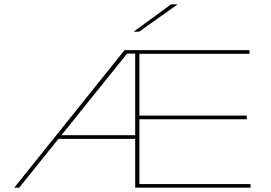

<svg xmlns="http://www.w3.org/2000/svg" viewBox="-20 -872 1261 892"><path d="M46 0 558.5 -639H618V-623H570.5L69 0ZM247 -227V-244H613V-227ZM619 0V-17H1144V0ZM608 0V-639H627.5V0ZM619 -318V-335H1126.5V-318ZM619 -622V-639H1139V-622ZM775 -852H803.5V-850.5L626.5 -725H602.5V-726Z"/></svg>

Font: Anek Latin Expanded Thin
Style: Regular
Weight: 250
Width: 7
Designer: Yesha Goshar
Foundry: Ek Type
Version: Version 1.003